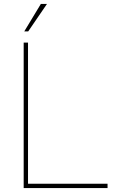

<svg xmlns="http://www.w3.org/2000/svg" viewBox="-20 -953 575 973"><path d="M103 -794 187 -933H218L123 -794ZM100 0V-737H122V-22H525V0Z"/></svg>

Font: Tomorrow Thin
Style: Regular
Weight: 250
Designer: Tony de Marco, Monica Rizzolli
Foundry: Just in Type
Version: Version 2.002